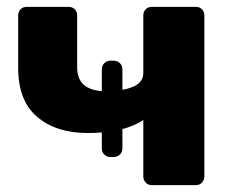

<svg xmlns="http://www.w3.org/2000/svg" viewBox="-20 -540 679 560"><path d="M423 0Q412 0 405 -7.5Q398 -15 398 -25V-190Q370 -171 329 -161.5Q288 -152 236 -152Q144 -152 88.5 -199Q33 -246 33 -342V-495Q33 -506 40 -513Q47 -520 58 -520H180Q191 -520 198 -513Q205 -506 205 -495V-344Q205 -308 226.5 -291Q248 -274 288 -274Q336 -274 367 -286.5Q398 -299 398 -327V-495Q398 -506 405 -513Q412 -520 423 -520H551Q562 -520 569 -513Q576 -506 576 -495V-25Q576 -15 569 -7.5Q562 0 551 0ZM277 -338Q277 -349 284.5 -356Q292 -363 302 -363H311Q322 -363 329.5 -356Q337 -349 337 -338V-107Q337 -96 329.5 -89Q322 -82 311 -82H302Q292 -82 284.5 -89Q277 -96 277 -107Z"/></svg>

Font: Rubik Light
Style: Bold
Weight: 700
Version: Version 2.104